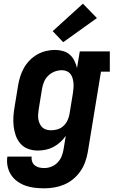

<svg xmlns="http://www.w3.org/2000/svg" viewBox="-20 -809 640 1042"><path d="M220 213Q194 213 168 210Q142 207 118 198.5Q94 190 73.5 175Q53 160 39.5 139Q26 118 21 92.5Q16 67 20 41H152Q150 55 154.5 68Q159 81 169.5 89Q180 97 193 100Q206 103 220 103Q240 103 259 95.5Q278 88 292.5 73Q307 58 314.5 39Q322 20 325 1L337 -72Q325 -54 307.5 -38Q290 -22 270 -11.5Q250 -1 228.5 3.5Q207 8 185 8Q158 8 133 -1Q108 -10 91 -29.5Q74 -49 65.5 -73.5Q57 -98 54 -124.5Q51 -151 53 -179Q55 -207 60 -234L78 -344Q82 -369 89.5 -393Q97 -417 109.5 -439.5Q122 -462 140.5 -481Q159 -500 181.5 -513Q204 -526 229 -532Q254 -538 278 -538Q301 -538 322 -532Q343 -526 358.5 -512.5Q374 -499 383.5 -480Q393 -461 398 -440L413 -530H576V-420H528L456 19Q451 46 441.5 72Q432 98 415.5 121.5Q399 145 376.5 163.5Q354 182 327.5 193Q301 204 274 208.5Q247 213 220 213ZM258 -102Q276 -102 293.5 -107.5Q311 -113 324.5 -125.5Q338 -138 346 -155Q354 -172 357 -189L375 -299Q377 -313 378.5 -327.5Q380 -342 379 -355.5Q378 -369 374.5 -382.5Q371 -396 363 -406.5Q355 -417 342.5 -422.5Q330 -428 316 -428Q296 -428 276.5 -420.5Q257 -413 242 -398.5Q227 -384 219 -365Q211 -346 208 -326L190 -216Q188 -203 187 -189Q186 -175 188 -162.5Q190 -150 195.5 -138Q201 -126 210 -117.5Q219 -109 231.5 -105.5Q244 -102 258 -102ZM323 -580 266 -640 430 -789 506 -711Z"/></svg>

Font: Iosevka Curly Slab XBdEx
Style: Italic
Weight: 800
Width: 7
Italic angle: -9°
Monospace: yes
Designer: Belleve Invis
Foundry: Belleve Invis
Version: Version 11.1.0; ttfautohint (v1.8.3)